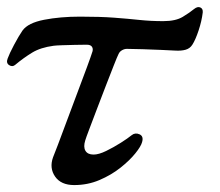

<svg xmlns="http://www.w3.org/2000/svg" viewBox="-20 -522 635 554"><path d="M194 12Q156 12 139 -12.5Q122 -37 133 -68Q136 -75 147 -104Q158 -133 173 -173.5Q188 -214 203.5 -255Q219 -296 231 -328.5Q243 -361 247 -374Q249 -382 245 -387.5Q241 -393 230 -393Q215 -393 195.5 -392.5Q176 -392 159.5 -391.5Q143 -391 135 -390Q97 -385 72.5 -370Q48 -355 24 -335Q16 -328 6.5 -334Q-3 -340 2 -353Q7 -367 20.5 -392.5Q34 -418 45 -434Q61 -456 107.5 -465Q154 -474 211 -474Q269 -474 309 -471Q349 -468 382 -464.5Q415 -461 451 -461Q487 -461 507.5 -473.5Q528 -486 540 -496Q550 -504 558 -500.5Q566 -497 565 -486Q562 -461 553 -434Q544 -407 535 -393Q528 -382 515.5 -378.5Q503 -375 486 -376Q471 -377 445 -378Q419 -379 392 -380Q365 -381 346 -381Q339 -381 332 -377Q325 -373 322 -366Q318 -358 308 -332.5Q298 -307 285 -273.5Q272 -240 259.5 -207Q247 -174 237.5 -149Q228 -124 226 -117Q220 -98 226.5 -87Q233 -76 250 -76Q265 -76 286.5 -86.5Q308 -97 328.5 -110Q349 -123 360 -132Q370 -140 382.5 -134.5Q395 -129 390 -112Q387 -100 370.5 -79.5Q354 -59 327.5 -38Q301 -17 267 -2.5Q233 12 194 12Z"/></svg>

Font: Zen Old Mincho
Style: Regular
Weight: 400
Designer: Yoshimichi Ohira
Foundry: Positype
Version: Version 1.001